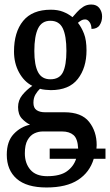

<svg xmlns="http://www.w3.org/2000/svg" viewBox="-20 -590 487 850"><path d="M186 240Q98 240 54 201.5Q10 163 10 95Q10 36 40.5 3.5Q71 -29 113 -38Q94 -47 77 -65Q60 -83 60 -116Q60 -146 78.5 -169Q97 -192 123 -210Q87 -228 64.5 -269Q42 -310 42 -362Q42 -448 82.5 -497.5Q123 -547 205 -547Q236 -547 259 -538Q282 -529 301 -514Q309 -523 321 -536.5Q333 -550 348.5 -560Q364 -570 384 -570Q408 -570 420 -554Q432 -538 432 -517Q432 -495 421 -478.5Q410 -462 385 -462Q385 -480 376.5 -492Q368 -504 357 -504Q347 -504 339.5 -499.5Q332 -495 325 -489Q341 -469 352 -440.5Q363 -412 363 -367Q363 -290 324.5 -240.5Q286 -191 205 -191Q196 -191 181 -192.5Q166 -194 157 -197Q147 -188 137.5 -172.5Q128 -157 128 -135Q128 -112 142 -102.5Q156 -93 179 -93H265Q341 -93 374.5 -50.5Q408 -8 408 52Q408 56 407.5 60Q407 64 407 68H447V113H395Q377 173 325.5 206.5Q274 240 186 240ZM203 -239Q243 -239 258.5 -270Q274 -301 274 -365Q274 -431 258 -464.5Q242 -498 203 -498Q165 -498 148.5 -464Q132 -430 132 -364Q132 -302 148.5 -270.5Q165 -239 203 -239ZM189 190Q246 190 276 168.5Q306 147 317 113H200V68H326Q324 24 305.5 8Q287 -8 255 -8H169Q150 -8 132 0.5Q114 9 102 30Q90 51 90 89Q90 133 114.5 161.5Q139 190 189 190Z"/></svg>

Font: Noto Serif ExtraCondensed Medium
Style: Regular
Weight: 500
Width: 2
Designer: Monotype Design Team
Foundry: Monotype Imaging Inc.
Version: Version 2.015